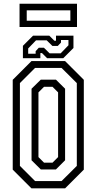

<svg xmlns="http://www.w3.org/2000/svg" viewBox="-20 -1036 531 1056"><path d="M153 0 50 -103V-597L153 -700H338L441 -597V-103L338 0ZM173 -40H318.5L402.5 -123.5V-579L318.5 -662.5H173L89.5 -579V-123.5ZM204.5 -104 153.5 -154.5V-548L204.5 -598H287.5L338 -548V-154.5L287.5 -104ZM222 -141.5H269L299.5 -172V-528L269 -558.5H222L191.5 -528V-172ZM106 -716V-784L162 -840H251L279 -812H288V-840H384V-772L328 -716H239L211 -744H202V-716ZM135 -740.5H176V-754.5L193.5 -773.5H221.5L253 -742.5H313.5L356.5 -787V-816H315.5V-802L298 -783.5H268L237 -814H178L135 -769.5ZM87.5 -887.5V-1015.5H403.5V-887.5ZM127 -922H367V-979H127Z"/></svg>

Font: Tourney Condensed
Style: Regular
Weight: 400
Width: 3
Designer: Tyler Finck
Foundry: Etcetera Type Co
Version: Version 1.010; ttfautohint (v1.8.3)